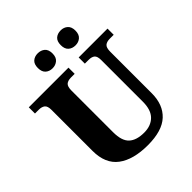

<svg xmlns="http://www.w3.org/2000/svg" viewBox="-247 -1082 1252 1252"><g transform="rotate(-45 379.5 -456.0)"><path d="M110 -219V-598Q110 -633 94.5 -645Q79 -657 52 -657H17V-714H383V-657H349Q321 -657 306 -644.5Q291 -632 291 -594V-210Q291 -131 326.5 -98Q362 -65 433 -65Q495 -65 532 -101.5Q569 -138 569 -214V-598Q569 -633 554.5 -645Q540 -657 512 -657H477V-714H743V-657H707Q679 -657 664 -644.5Q649 -632 649 -594V-212Q649 -107 586.5 -48.5Q524 10 392 10Q258 10 184 -45.5Q110 -101 110 -219ZM240 -853Q240 -889 259 -905.5Q278 -922 307 -922Q336 -922 355.5 -905.5Q375 -889 375 -853Q375 -818 355 -801Q335 -784 307 -784Q278 -784 259 -801Q240 -818 240 -853ZM451 -853Q451 -889 470 -905.5Q489 -922 519 -922Q547 -922 566.5 -905Q586 -888 586 -853Q586 -818 566.5 -801Q547 -784 519 -784Q489 -784 470 -801Q451 -818 451 -853Z"/></g></svg>

Font: Noto Serif ExtraBold
Style: Regular
Weight: 800
Designer: Monotype Design Team
Foundry: Monotype Imaging Inc.
Version: Version 1.001